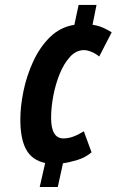

<svg xmlns="http://www.w3.org/2000/svg" viewBox="-20 -744 474 774"><path d="M140.1 9.8 162.1 -86.9Q109.4 -98.1 85.7 -140.9Q62 -183.6 62 -262.2Q62 -314.9 74.7 -377Q87.4 -439 114 -496.6Q140.6 -554.2 181.6 -594.5Q222.7 -634.8 279.8 -644L296.9 -724.1H369.1L353 -644Q375.5 -641.1 395.3 -632.3Q415 -623.5 430.2 -613.8L379.9 -516.1Q367.2 -527.3 349.4 -534.7Q331.5 -542 318.8 -542Q287.1 -542 262.5 -515.1Q237.8 -488.3 220.7 -446.3Q203.6 -404.3 194.8 -357.2Q186 -310.1 186 -269Q186 -186 235.8 -186Q255.9 -186 276.1 -193.6Q296.4 -201.2 317.9 -214.8L349.1 -129.9Q324.2 -108.9 291.3 -98.9Q258.3 -88.9 233.9 -85.9L212.9 9.8Z"/></svg>

Font: Open Sans Condensed
Style: Bold Italic
Weight: 700
Width: 3
Italic angle: -12°
Designer: Monotype Design Team
Foundry: Monotype Imaging Inc.
Version: Version 3.003; ttfautohint (v1.8.4)